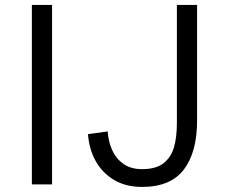

<svg xmlns="http://www.w3.org/2000/svg" viewBox="-20 -726 890 756"><path d="M185 0H105.5V-706.5H185ZM539.5 10Q474.5 10 428.2 -18Q382 -46 356.2 -93Q330.5 -140 326.5 -198L404 -208.5Q406.5 -169.5 421.2 -136Q436 -102.5 465.2 -81.2Q494.5 -60 539.5 -60Q594 -60 623.8 -83.2Q653.5 -106.5 665 -146Q676.5 -185.5 676.5 -242.5V-706.5H756V-251Q756 -127 704 -58.5Q652 10 539.5 10Z"/></svg>

Font: Acari Sans
Style: Regular
Weight: 400
Designer: Alfredo Marco Pradil and Stefan Peev (font) & Cristiano Sobral (main changes)
Foundry: Alfredo Marco Pradil and Stefan Peev (font) & Cristiano Sobral (main changes)
Version: Version 1.063; ttfautohint (v1.8.3)